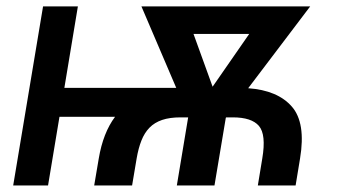

<svg xmlns="http://www.w3.org/2000/svg" viewBox="-20 -565 1051 585"><path d="M111.2 -545.5H217.3L176.1 -297.2H517L410.9 -545.5H925.1L736.2 -296.2Q826 -289.8 869.3 -240.1Q912.3 -190.7 894.2 -82L880.7 0H765.6L779.1 -82Q791.5 -155.2 768.8 -181.5Q746.4 -207.4 689.3 -207.4H669L668 -206L633.5 0H518.8L553.3 -207.4H530.2Q497.2 -207.4 474.1 -199.6Q451 -191.8 435.5 -176Q420.1 -160.2 410.9 -136.7Q401.6 -113.3 396.3 -82L382.5 0H267L280.9 -82Q294 -160.2 330.6 -209.2H161.2L126.4 0H20.2ZM627.8 -300.8 739.3 -461.6H569.6Z"/></svg>

Font: Inter P Medium
Style: Italic
Weight: 500
Italic angle: 9.39999°
Designer: Rasmus Andersson
Foundry: rsms
Version: Version 3.018;git-588b23468